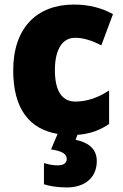

<svg xmlns="http://www.w3.org/2000/svg" viewBox="-20 -583 540 843"><path d="M405 124C405 65 359 40 312 31L320 9C376 5 421 -12 459 -39V-186C413 -155 362 -137 311 -137C256 -137 221 -178 221 -275C221 -369 256 -417 309 -417C348 -417 383 -405 425 -384L476 -521C427 -548 371 -563 305 -563C141 -563 38 -460 38 -274C38 -104 110 -16 233 5L204 73C251 80 273 92 273 115C273 133 259 143 234 143C215 143 195 140 173 133V226C197 234 232 240 273 240C355 240 405 195 405 124Z"/></svg>

Font: Noto Sans Thai Looped SemiCondensed Black
Style: Regular
Weight: 900
Width: 4
Designer: Sasikarn Vongin, Ben Mitchell
Foundry: The Fontpad Ltd
Version: Version 1.001